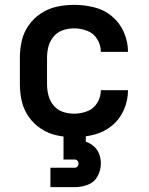

<svg xmlns="http://www.w3.org/2000/svg" viewBox="-20 -558 616 792"><path d="M286 8Q327 8 368 -2.5Q409 -13 441.5 -39.5Q474 -66 491 -105Q508 -144 508 -186H396Q396 -158 381 -133.5Q366 -109 339.5 -99Q313 -89 286 -89Q262 -89 239.5 -96.5Q217 -104 201.5 -122.5Q186 -141 180 -164Q174 -187 174 -210V-320Q174 -344 180 -366.5Q186 -389 201.5 -407.5Q217 -426 239.5 -433.5Q262 -441 286 -441Q313 -441 339.5 -431Q366 -421 381 -396.5Q396 -372 396 -344H508Q508 -386 491 -425Q474 -464 441.5 -491Q409 -518 368 -528Q327 -538 286 -538Q250 -538 215 -530.5Q180 -523 150 -503.5Q120 -484 99 -454.5Q78 -425 70 -390.5Q62 -356 62 -320V-210Q62 -175 70 -140Q78 -105 99 -75.5Q120 -46 150 -26.5Q180 -7 215 0.5Q250 8 286 8ZM188 214H288Q316 214 342.5 204Q369 194 382.5 169Q396 144 396 117Q396 97 389.5 78.5Q383 60 368 46.5Q353 33 335 27Q334 27 334 27Q334 27 334 27V0H242V100H288Q295 100 299.5 105Q304 110 304 117Q304 124 299.5 129Q295 134 288 134H188Z"/></svg>

Font: Iosevka Sparkle Semibold
Style: Regular
Weight: 600
Designer: Belleve Invis
Foundry: Belleve Invis
Version: Version 4.5.0; ttfautohint (v1.8.3)